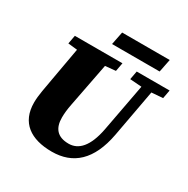

<svg xmlns="http://www.w3.org/2000/svg" viewBox="-184 -972 1126 1153"><g transform="rotate(30 378.5 -395.5)"><path d="M518 -593 599 -587 537 -256C512 -126 459 -72 391 -72C311 -72 278 -116 278 -189C278 -215 281 -246 288 -281L347 -586L419 -593L430 -652H100L89 -593L153 -586C140 -509 125 -432 112 -356L96 -265C91 -235 88 -208 88 -183C88 -44 181 20 327 20C474 20 572 -66 608 -260L668 -587L746 -593L757 -652H529ZM318 -721H648L666 -811H336Z"/></g></svg>

Font: Source Serif Pro Black
Style: Italic
Weight: 900
Italic angle: -12°
Designer: Frank Grießhammer
Foundry: Adobe Systems Incorporated
Version: Version 3.001;hotconv 1.0.111;makeotfexe 2.5.65597